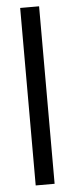

<svg xmlns="http://www.w3.org/2000/svg" viewBox="-54 -789 319 819"><g transform="rotate(-5 105.0 -380.0)"><path d="M146 0H65V-760H146Z"/></g></svg>

Font: Noto Sans Ethiopic ExtraCondensed
Style: Regular
Weight: 400
Width: 2
Designer: Monotype Design Team
Foundry: Monotype Imaging Inc.
Version: Version 2.102; ttfautohint (v1.8.4.7-5d5b)